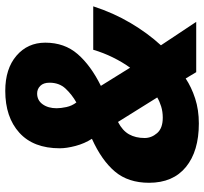

<svg xmlns="http://www.w3.org/2000/svg" viewBox="-43 -722 775 729"><g transform="rotate(-90 344.5 -357.5)"><path d="M240 10Q135 10 75 -39Q15 -88 15 -179Q15 -258 57.5 -308.5Q100 -359 182 -396Q164 -424 155 -458Q146 -492 146 -518Q146 -618 205 -671.5Q264 -725 364 -725Q448 -725 497.5 -682.5Q547 -640 547 -573Q547 -500 503.5 -450Q460 -400 383 -362L452 -251Q473 -280 491 -316.5Q509 -353 520 -391H685Q660 -314 621.5 -249Q583 -184 537 -134L626 0H435L411 -40Q378 -18 335 -4Q292 10 240 10ZM320 -455Q350 -472 372.5 -496Q395 -520 395 -557Q395 -580 383 -592Q371 -604 354 -604Q328 -604 313 -583Q298 -562 298 -530Q298 -514 302.5 -493Q307 -472 320 -455ZM262 -127Q285 -127 304.5 -133Q324 -139 339 -148L246 -297Q213 -280 199 -255Q185 -230 185 -196Q185 -170 203.5 -148.5Q222 -127 262 -127Z"/></g></svg>

Font: Noto Sans Disp ExtBd
Style: Italic
Weight: 800
Italic angle: -12°
Designer: Monotype Design Team
Foundry: Monotype Imaging Inc.
Version: Version 2.000;GOOG;noto-source:20170915:90ef993387c0